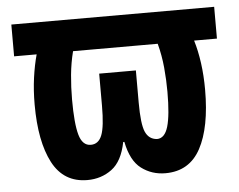

<svg xmlns="http://www.w3.org/2000/svg" viewBox="-45 -600 825 662"><g transform="rotate(-5 368.0 -268.5)"><path d="M232 10Q150 10 111.5 -63.5Q73 -137 73 -265Q73 -314 79 -357.5Q85 -401 95 -437H17V-547H719V-437H640Q651 -401 657 -357.5Q663 -314 663 -265Q663 -135 624 -62.5Q585 10 502 10Q455 10 419 -17Q383 -44 370 -110H366Q353 -44 316.5 -17Q280 10 232 10ZM254 -110Q281 -110 292.5 -139.5Q304 -169 304 -241V-352H431V-241Q431 -166 443 -139Q455 -112 483 -110Q510 -110 521.5 -149Q533 -188 533 -269Q533 -310 529 -353Q525 -396 514 -437H221Q211 -398 207 -356Q203 -314 203 -271Q203 -188 214 -149Q225 -110 254 -110Z"/></g></svg>

Font: Noto Sans ExtraCondensed
Style: Bold
Weight: 700
Width: 2
Designer: Monotype Design Team
Foundry: Monotype Imaging Inc.
Version: Version 2.013; ttfautohint (v1.8.4.7-5d5b)